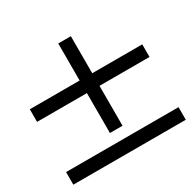

<svg xmlns="http://www.w3.org/2000/svg" viewBox="-134 -643 880 871"><g transform="rotate(-30 306.5 -207.5)"><path d="M339 -242V-33H273V-242H12V-308H273V-502H339V-308H601V-242ZM12 87V21H601V87Z"/></g></svg>

Font: STIXGeneralUnicodeRegular
Style: Regular
Weight: 400
Designer: MicroPress Inc., with final additions and corrections provided by Coen Hoffman, Elsevier (retired)
Version: Version 1.1.0